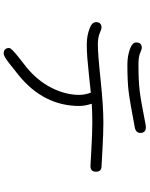

<svg xmlns="http://www.w3.org/2000/svg" viewBox="95 -777 810 1040"><g transform="rotate(90 500.0 -257.0)"><path d="M482 -344Q453 -341 393.5 -334.5Q334 -328 294.5 -325Q255 -322 220 -322Q172 -322 130 -339Q100 -351 100 -372Q100 -402 130 -402Q137 -402 160 -392Q185 -382 220 -382Q272 -382 413.5 -397Q555 -412 644 -412Q699 -412 788.5 -407Q878 -402 880 -402Q910 -402 910 -372Q910 -342 880 -342Q879 -342 789 -347Q699 -352 644 -352Q592 -352 542 -349Q554 -311 554 -282Q554 -88 386 48L328 94Q286 128 270 128Q240 128 240 98Q240 87 289 48L345 4Q416 -54 455 -130Q494 -206 494 -282Q494 -310 482 -344ZM670 -582Q528 -555 474 -548.5Q420 -542 330 -542Q280 -542 240 -558Q210 -570 210 -590Q210 -620 240 -620Q247 -620 270 -610Q290 -602 330 -602Q417 -602 471.5 -608.5Q526 -615 657 -641Q663 -642 670 -642Q700 -642 700 -612Q700 -588 670 -582Z"/></g></svg>

Font: Pecita
Style: Book
Weight: 400
Width: 7
Version: Version 4.3